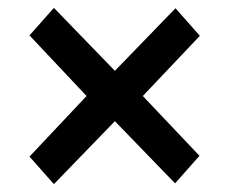

<svg xmlns="http://www.w3.org/2000/svg" viewBox="-20 -548 583 488"><path d="M117 -80 55 -150 200 -304 55 -458 117 -528 272 -368 426 -527 488 -457 343 -304 487 -152 425 -82 272 -240Z"/></svg>

Font: Georama Extended Medium
Style: Regular
Weight: 500
Width: 7
Designer: Jean-Baptiste Levee
Foundry: Production Type
Version: Version 1.000